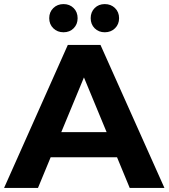

<svg xmlns="http://www.w3.org/2000/svg" viewBox="-29 -920 825 940"><path d="M544 -150H219L157 0H-9L303 -700H463L776 0H606ZM493 -273 382 -541 271 -273ZM212 -831Q212 -861 232 -880.5Q252 -900 282 -900Q312 -900 331.5 -880.5Q351 -861 351 -831Q351 -801 331.5 -781.5Q312 -762 282 -762Q252 -762 232 -781.5Q212 -801 212 -831ZM415 -831Q415 -861 434.5 -880.5Q454 -900 484 -900Q514 -900 534 -880.5Q554 -861 554 -831Q554 -801 534 -781.5Q514 -762 484 -762Q454 -762 434.5 -781.5Q415 -801 415 -831Z"/></svg>

Font: Montserrat GRBold
Style: Regular
Weight: 700
Designer: Julieta Ulanovsky
Foundry: Julieta Ulanovsky
Version: Version 1.00 May 29, 2023, initial release